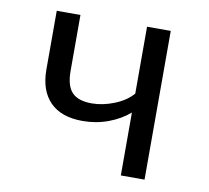

<svg xmlns="http://www.w3.org/2000/svg" viewBox="-64 -598 729 670"><g transform="rotate(10 300.0 -263.5)"><path d="M489 0H405V-223Q374 -196 331 -180Q288 -164 240 -164Q164 -164 124.5 -204.5Q85 -245 85 -319V-527H169V-329Q169 -276 191 -253Q213 -230 261 -230Q300 -230 341 -246.5Q382 -263 405 -290V-527H489Z"/></g></svg>

Font: Fira Mono
Style: Regular
Weight: 400
Designer: Carrois Corporate & Edenspiekermann AG
Foundry: Carrois Corporate GbR & Edenspiekermann AG
Version: Version 3.206